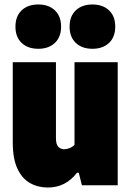

<svg xmlns="http://www.w3.org/2000/svg" viewBox="-20 -828 585 858"><path d="M194 10Q150 10 114.5 -9.8Q79 -29.5 58 -74Q37 -118.5 37 -193V-550H230V-211Q230 -182.5 240.8 -171.8Q251.5 -161 267 -161Q278.5 -161 291.8 -166.5Q305 -172 313 -181V-550H506V0H346L332 -56H324Q273 10 194 10ZM393 -610Q346.5 -610 318.8 -636.2Q291 -662.5 291 -709Q291 -755.5 318.8 -781.8Q346.5 -808 393 -808Q439.5 -808 467.2 -781.8Q495 -755.5 495 -709Q495 -662.5 467.2 -636.2Q439.5 -610 393 -610ZM151 -610Q104.5 -610 76.8 -636.2Q49 -662.5 49 -709Q49 -755.5 76.8 -781.8Q104.5 -808 151 -808Q197.5 -808 225.2 -781.8Q253 -755.5 253 -709Q253 -662.5 225.2 -636.2Q197.5 -610 151 -610Z"/></svg>

Font: Encode Sans Condensed Black
Style: Regular
Weight: 900
Width: 3
Designer: Multiple Designers
Foundry: Impallari Type
Version: Version 3.000; ttfautohint (v1.8.3) -l 8 -r 50 -G 200 -x 14 